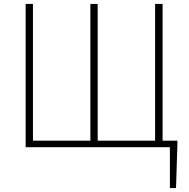

<svg xmlns="http://www.w3.org/2000/svg" viewBox="-20 -746 958 973"><path d="M804 -33V-726H766V-33H475V-726H438V-33H147V-726H110V0H841V207H872L879 -13V-33Z"/></svg>

Font: SSpoqa Han Sans Neo Thin
Style: Regular
Weight: 100
Designer: [Spoqa Han Sans Neo] Dong-huui Kim  Younghwa Kang  Yujin Lee  [Noto Sans] Ryoko NISHIZUKA  (kana & ideographs); Paul D. 
Foundry: Spoqa (http://www.spoqa-han-sans.com)
Version: Version 1.000